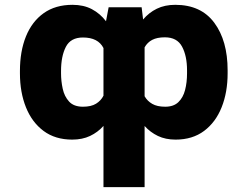

<svg xmlns="http://www.w3.org/2000/svg" viewBox="-20 -558 1007 781"><path d="M400.9 203.1V-45.8Q377.8 -19.9 346.4 -5Q315 9.9 273.8 9.9Q204.9 9.9 157.5 -25.2Q110.1 -60.4 85.6 -121.4Q61.1 -182.5 61.1 -259.6V-269.5Q61.1 -349.4 85.6 -410Q110.1 -470.5 157.7 -504.4Q205.3 -538.4 274.9 -538.4Q320.3 -538.4 353.9 -520.6Q387.4 -502.8 411.2 -471.6L421.9 -528.4H556.1L562.1 -478.7Q585.6 -506.7 617.9 -522.5Q650.2 -538.4 692.8 -538.4Q797.6 -538.4 851.7 -465.4Q905.9 -392.4 905.9 -272V-259.6Q905.9 -182.9 881.7 -122Q857.6 -61.1 810.4 -25.6Q763.1 9.9 694.2 9.9Q653.4 9.9 622.3 -5Q591.3 -19.9 568.2 -45.5V203.1ZM740.8 -259.6V-272Q740.8 -330.6 720.5 -368.4Q700.3 -406.2 650.6 -406.2Q619 -406.2 599.1 -395.8Q579.2 -385.3 568.2 -365.4V-166.5Q579.2 -147 599.3 -135.5Q619.3 -123.9 652 -123.9Q686.1 -123.9 705.4 -142.4Q724.8 -160.9 732.8 -191.8Q740.8 -222.7 740.8 -259.6ZM228.3 -269.5V-259.6Q228.3 -228.3 235.1 -197.1Q241.8 -165.8 261 -144.9Q280.2 -123.9 317.5 -123.9Q350.9 -123.9 370.7 -136.2Q390.6 -148.4 400.9 -168.7V-362.6Q378.9 -405.5 317.5 -405.5Q267.4 -405.5 247.9 -367.4Q228.3 -329.2 228.3 -269.5Z"/></svg>

Font: Inter UI Extra Bold
Style: Regular
Weight: 800
Designer: Rasmus Andersson
Foundry: rsms
Version: 3.2;8d6f07862